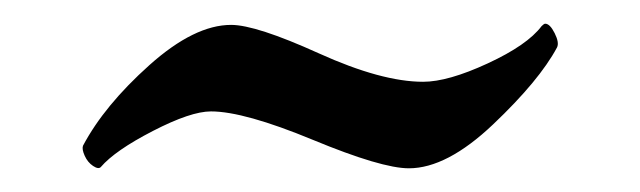

<svg xmlns="http://www.w3.org/2000/svg" viewBox="-20 -402 540 162"><path d="M50 -279Q68 -313 106 -347Q144 -381 175 -381Q196 -381 249 -357Q302 -333 337 -333Q358 -333 391.5 -348.5Q425 -364 437 -380Q439 -382 440 -382Q444 -382 448 -374Q452 -366 450 -362Q435 -334 396 -297Q357 -260 325 -260Q302 -260 244 -284Q186 -308 158 -308Q141 -308 109 -291.5Q77 -275 65 -261Q63 -259 58.5 -262Q54 -265 51.5 -270.5Q49 -276 50 -279Z"/></svg>

Font: EB Garamond 12
Style: Italic
Weight: 400
Italic angle: -17°
Version: Version 0.016; ttfautohint (v1.8.4)